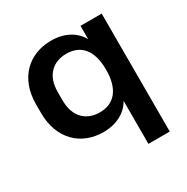

<svg xmlns="http://www.w3.org/2000/svg" viewBox="-166 -692 992 1019"><g transform="rotate(-30 329.5 -182.5)"><path d="M586.4 183.6V-539.1H456.5V-457C425.3 -515.6 360.8 -549.3 281.7 -549.3C145.5 -549.3 43.9 -457 43.9 -295.9V-244.1C43.9 -83 144.5 10.7 281.7 10.7C360.4 10.7 424.3 -22.9 455.6 -80.1V183.6ZM316.9 -89.8C237.8 -89.8 176.3 -139.2 176.3 -244.1V-295.9C176.3 -398.9 237.8 -448.7 316.9 -448.7C403.3 -448.7 458 -391.6 458 -270C458 -148.4 403.3 -89.8 316.9 -89.8Z"/></g></svg>

Font: Winston SemiBold
Style: Regular
Weight: 600
Designer: Vernon Adams, Kim Jin-seong, David Berlow, Cristiano Sobral
Foundry: The Winston Project Authors
Version: Version 3.004